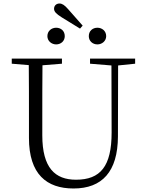

<svg xmlns="http://www.w3.org/2000/svg" viewBox="-20 -1059 832 1094"><path d="M332 -960 436 -896 451 -913 368 -1007C348 -1030 334 -1039 319 -1039C301 -1039 288 -1027 288 -1009C288 -993 300 -980 332 -960ZM300 -806C327 -806 349 -825 349 -853C349 -883 327 -901 300 -901C274 -901 250 -883 250 -853C250 -825 274 -806 300 -806ZM535 -806C561 -806 585 -825 585 -853C585 -883 561 -901 535 -901C508 -901 486 -883 486 -853C486 -825 508 -806 535 -806ZM493 -696 615 -686 616 -304C616 -111 552 -35 413 -35C294 -35 221 -102 221 -288V-389C221 -491 221 -589 222 -687L333 -696V-725H47V-696L144 -688C145 -589 145 -489 145 -389V-273C145 -66 246 15 399 15C562 15 651 -81 652 -281L653 -686L750 -696V-725H493Z"/></svg>

Font: Noto Serif CJK TC Light
Style: Regular
Weight: 300
Designer: Ryoko NISHIZUKA 西塚涼子 (kana & ideographs); Frank Grießhammer (Latin, Greek & Cyrillic); Wenlong ZHANG 张文龙 (bopomofo); San
Foundry: Adobe
Version: Version 2.001;hotconv 1.1.0;makeotfexe 2.6.0